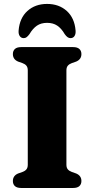

<svg xmlns="http://www.w3.org/2000/svg" viewBox="-20 -934 468 954"><path d="M310 -115.5Q310 -100.5 317.2 -92.2Q324.5 -84 337 -79.5L358.5 -72Q384.5 -61 384.5 -34.5Q384.5 -18.5 374.2 -9.2Q364 0 343 0H85.5Q64.5 0 54.2 -9.2Q44 -18.5 44 -34.5Q44 -61 70 -72L91.5 -79.5Q104 -84 111 -92.2Q118 -100.5 118 -115.5V-584.5Q118 -599.5 111 -607.8Q104 -616 91.5 -620.5L70 -628Q44 -639 44 -665.5Q44 -681.5 54.2 -690.8Q64.5 -700 85.5 -700H343Q364 -700 374.2 -690.8Q384.5 -681.5 384.5 -665.5Q384.5 -639 358.5 -628L337 -620.5Q324.5 -616 317.2 -607.8Q310 -599.5 310 -584.5ZM214 -820.5Q184 -820.5 163.5 -806.5Q143 -792.5 126.5 -764.5Q119 -754.5 112.5 -749.5Q106 -744.5 98 -744.5Q85 -744.5 78 -755Q71 -765.5 72.5 -782.5Q77.5 -844.5 116.2 -879.5Q155 -914.5 214 -914.5Q273 -914.5 311.8 -879.5Q350.5 -844.5 355.5 -782.5Q357 -765.5 350.2 -755Q343.5 -744.5 330 -744.5Q322.5 -744.5 315.5 -749.5Q308.5 -754.5 301.5 -764.5Q285 -793 264.2 -806.8Q243.5 -820.5 214 -820.5Z"/></svg>

Font: Fraunces 28pt Soft Wonky
Style: Bold
Weight: 700
Version: Version 1.000;[b76b70a41]